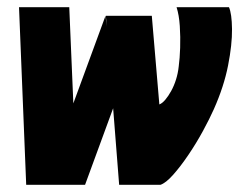

<svg xmlns="http://www.w3.org/2000/svg" viewBox="-20 -515 667 535"><path d="M312 0 275 -471H403L424 -224Q432 -227 440.5 -237Q449 -247 457 -261.5Q465 -276 470.5 -293.5Q476 -311 478 -330Q481 -352 482 -382Q483 -412 481 -442.5Q479 -473 472 -495H618Q626 -477 626.5 -434Q627 -391 615.5 -332.5Q604 -274 576 -211Q564 -184 545.5 -150Q527 -116 505 -83.5Q483 -51 462.5 -28Q442 -5 427 0ZM53 0 33 -495H173L194 0ZM101 0 274 -471 301 -229 217 0Z"/></svg>

Font: Alumni Sans Thin Black
Style: Italic
Weight: 900
Italic angle: -8°
Version: Version 1.016